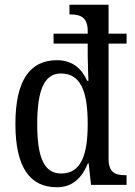

<svg xmlns="http://www.w3.org/2000/svg" viewBox="-20 -780 569 810"><path d="M220 10C286 10 325 -29 351 -91H354L364 0H514V-41H506C467 -41 438 -52 438 -111V-596H514V-638H438V-760H273V-719H280C317 -719 350 -708 350 -650V-638H206V-596H350V-545C350 -516 353 -443 353 -439H348C324 -491 286 -526 220 -526C107 -526 45 -442 45 -257C45 -73 107 10 220 10ZM238 -48C165 -48 137 -118 137 -256C137 -396 165 -470 237 -470C323 -470 350 -390 350 -257C350 -128 323 -48 238 -48Z"/></svg>

Font: Noto Serif Lao Cond
Style: Regular
Weight: 400
Width: 3
Designer: Monotype Design Team
Foundry: Monotype Imaging Inc.
Version: Version 2.004